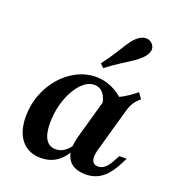

<svg xmlns="http://www.w3.org/2000/svg" viewBox="-126 -775 809 887"><g transform="rotate(20 278.0 -331.5)"><path d="M172.6 11.3Q111.3 11.3 77 -30.2Q42.7 -71.8 42.7 -146Q42.7 -203.2 62.1 -254Q81.5 -304.8 115.3 -344Q149.2 -383.1 193.5 -405.6Q237.9 -428.2 287.1 -428.2Q327.4 -428.2 364.9 -411.3Q402.4 -394.4 434.7 -361.3L357.3 -309.7Q353.2 -348.4 335.9 -369.8Q318.5 -391.1 291.1 -391.1Q265.3 -391.1 241.5 -371.8Q217.7 -352.4 198.8 -319Q179.8 -285.5 169 -243.5Q158.1 -201.6 158.1 -156.5Q158.1 -103.2 174.6 -76.6Q191.1 -50 224.2 -50Q247.6 -50 267.3 -64.5Q287.1 -79 304 -107.3L312.1 -93.5Q289.5 -41.1 254.8 -14.9Q220.2 11.3 172.6 11.3ZM321 -208.1 362.1 -354.8Q401.6 -368.5 433.5 -386.3Q465.3 -404 496 -429.8L516.1 -401.6Q502.4 -390.3 493.1 -379Q483.9 -367.7 477.4 -352.8Q471 -337.9 465.3 -316.1L434.7 -208.1ZM408.1 -112.9Q398.4 -79.8 405.2 -60.9Q412.1 -41.9 434.7 -41.9Q452.4 -41.9 467.3 -54.4Q482.3 -66.9 495.2 -91.1L511.3 -121H547.6L528.2 -83.9Q511.3 -52.4 491.5 -31Q471.8 -9.7 447.2 1.2Q422.6 12.1 391.1 12.1Q349.2 11.3 325 -6.9Q300.8 -25 294.8 -58.1Q288.7 -91.1 300.8 -137.1L321 -208.1H434.7ZM302.4 -477.4 284.7 -494.4Q313.7 -533.1 332.7 -563.3Q351.6 -593.5 366.1 -616.1Q380.6 -638.7 395.2 -652.4Q415.3 -671.8 436.7 -674.6Q458.1 -677.4 473.4 -661.3Q487.1 -646.8 483.5 -627.8Q479.8 -608.9 458.9 -587.9Q443.5 -572.6 421.4 -558.1Q399.2 -543.5 369.8 -525Q340.3 -506.5 302.4 -477.4Z"/></g></svg>

Font: Playfair 9pt
Style: Bold Italic
Weight: 700
Italic angle: -15.6°
Designer: Claus Eggers Sørensen
Foundry: Claus Eggers Sørensen
Version: Version 2.203